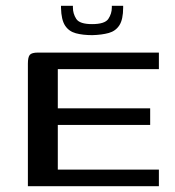

<svg xmlns="http://www.w3.org/2000/svg" viewBox="-20 -641 603 661"><path d="M76 0V-422Q76 -444 82.5 -452Q89 -460 111 -460H527V-403H179V-268H497V-211H179V-57H527V0ZM298 -520Q265 -520 241 -526.5Q217 -533 204 -553Q191 -573 190 -614V-621H231V-615Q231 -594 242.5 -576Q254 -558 297 -558Q341 -558 353 -576Q365 -594 365 -615V-621H404V-615Q404 -574 391 -554Q378 -534 354.5 -527.5Q331 -521 298 -520Z"/></svg>

Font: Genos Medium
Style: Regular
Weight: 500
Designer: Robert E. Leuschke
Foundry: Robert E. Leuschke
Version: Version 1.010; ttfautohint (v1.8.3)